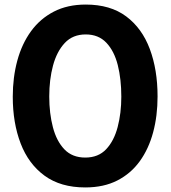

<svg xmlns="http://www.w3.org/2000/svg" viewBox="-20 -805 749 842"><path d="M354 17Q246 17 175.5 -34.5Q105 -86 70.5 -176Q36 -266 36 -381Q36 -466 56 -539.5Q76 -613 116 -668Q156 -723 216 -754Q276 -785 356 -785Q464 -785 533.5 -733Q603 -681 637 -590Q671 -499 671 -382Q671 -297 651.5 -224.5Q632 -152 593 -98Q554 -44 494.5 -13.5Q435 17 354 17ZM354 -114Q411 -114 445.5 -150.5Q480 -187 496 -248Q512 -309 512 -381Q512 -458 496.5 -519.5Q481 -581 446.5 -617.5Q412 -654 356 -654Q299 -654 264 -616.5Q229 -579 212.5 -517.5Q196 -456 196 -382Q196 -308 212 -247Q228 -186 262.5 -150Q297 -114 354 -114Z"/></svg>

Font: Yaldevi ExtraLight
Style: Regular
Weight: 200
Designer: Sol Matas, Rajitha Manaperi, Kosala Senevirathne
Foundry: Mooniak
Version: Version 1.100